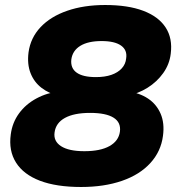

<svg xmlns="http://www.w3.org/2000/svg" viewBox="-20 -736 711 767"><path d="M304 11Q205 11 139.5 -14Q74 -39 44 -86.5Q14 -134 23 -199Q29 -246 56 -283Q83 -320 126 -343Q169 -366 219 -371L216 -353Q176 -362 146 -385Q116 -408 102 -444Q88 -480 94 -527Q102 -585 142 -627.5Q182 -670 248.5 -693Q315 -716 400 -716Q491 -716 552 -693Q613 -670 641.5 -626.5Q670 -583 662 -521Q657 -479 632 -444Q607 -409 569.5 -385.5Q532 -362 487 -353L490 -371Q537 -365 571 -342.5Q605 -320 621.5 -282Q638 -244 631 -193Q623 -131 580.5 -84.5Q538 -38 467 -13.5Q396 11 304 11ZM317 -132Q381 -132 417.5 -152.5Q454 -173 459 -210Q464 -247 433.5 -266Q403 -285 340 -285Q276 -285 239.5 -265Q203 -245 198 -207Q193 -172 224 -152Q255 -132 317 -132ZM363 -428Q399 -428 425 -437Q451 -446 466.5 -463Q482 -480 484 -503Q489 -536 463.5 -554Q438 -572 386 -572Q332 -572 301 -553Q270 -534 265 -499Q261 -464 286 -446Q311 -428 363 -428Z"/></svg>

Font: Nunito Sans 10pt SemiExpanded Black
Style: Italic
Weight: 900
Width: 6
Italic angle: -9°
Designer: Vernon Adams
Foundry: Vernon Adams
Version: Version 3.101;gftools[0.9.27]